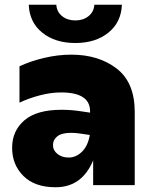

<svg xmlns="http://www.w3.org/2000/svg" viewBox="-20 -779 643 808"><path d="M372 -104Q325 9 214 9Q126 9 78.5 -38.5Q31 -86 31 -157Q31 -228 82.5 -272.5Q134 -317 239 -317Q282 -317 325 -310L359 -305V-311Q359 -390 237 -390Q195 -390 148.5 -378Q102 -366 62 -347V-500Q109 -522 166.5 -535.5Q224 -549 280 -549Q395 -549 471 -490.5Q547 -432 547 -308V0H372ZM269 -116Q300 -116 325 -140.5Q350 -165 358 -211L317 -217Q296 -220 279 -220Q240 -220 221.5 -205.5Q203 -191 203 -168Q203 -146 222 -131Q241 -116 269 -116ZM101 -759H217Q219 -729 241.5 -711Q264 -693 297 -693Q330 -693 352.5 -711Q375 -729 377 -759H493Q490 -685 436 -641.5Q382 -598 297 -598Q212 -598 158 -641.5Q104 -685 101 -759Z"/></svg>

Font: Chess Sans ExtraBold
Style: Regular
Weight: 800
Designer: Wolf Bōese
Foundry: Wolf Bōese
Version: Version 7.223